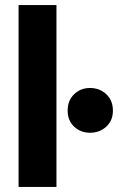

<svg xmlns="http://www.w3.org/2000/svg" viewBox="-20 -735 464 755"><path d="M53 0V-715H202V0ZM334 -213Q297 -213 271.5 -237Q246 -261 246 -300Q246 -340 271.5 -364.5Q297 -389 334 -389Q372 -389 398 -364.5Q424 -340 424 -300Q424 -261 398 -237Q372 -213 334 -213Z"/></svg>

Font: Radio Canada Big
Style: Bold
Weight: 700
Designer: Étienne Aubert Bonn
Foundry: Coppers and Brasses
Version: Version 1.001